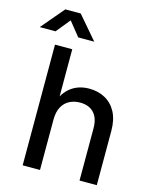

<svg xmlns="http://www.w3.org/2000/svg" viewBox="-186 -1030 890 1118"><g transform="rotate(15 259.5 -470.5)"><path d="M165.5 -302.7V0H61V-727.5H165V-393.1H142.1Q166.5 -463.4 211.9 -497.6Q257.3 -531.7 321.3 -531.7Q375 -531.7 417.2 -508.5Q459.5 -485.4 483.6 -439.9Q507.8 -394.5 507.8 -326.7V0H403.8V-314Q403.8 -375.5 374 -407.5Q344.2 -439.5 290 -439.5Q254.9 -439.5 226.6 -424.8Q198.2 -410.2 181.9 -379.9Q165.5 -349.6 165.5 -302.7ZM43.9 -803.2H-50.3V-804.2L65.9 -941.4H158.7L276.4 -804.2V-803.2H180.7L112.8 -887.7Z"/></g></svg>

Font: Inter 28pt Medium
Style: Regular
Weight: 500
Designer: Rasmus Andersson
Foundry: rsms
Version: Version 4.001;git-66647c0bb